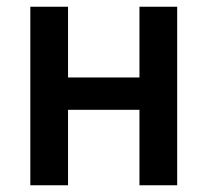

<svg xmlns="http://www.w3.org/2000/svg" viewBox="-20 -550 616 570"><path d="M70 0H182V-224H394V0H506V-530H394V-320H182V-530H70Z"/></svg>

Font: Iosevka Sparkle Semibold
Style: Regular
Weight: 600
Designer: Belleve Invis
Foundry: Belleve Invis
Version: Version 4.5.0; ttfautohint (v1.8.3)